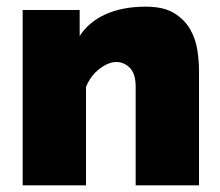

<svg xmlns="http://www.w3.org/2000/svg" viewBox="-20 -556 661 576"><path d="M577 0H387V-296Q387 -335 369.5 -352.5Q352 -370 329 -370Q305 -370 278 -349Q251 -328 238 -295V0H48V-526H219V-448Q247 -491 297.5 -513.5Q348 -536 417 -536Q471 -536 502.5 -516.5Q534 -497 550.5 -468Q567 -439 572 -406Q577 -373 577 -346Z"/></svg>

Font: Raleway
Style: Heavy
Weight: 900
Designer: Matt McInerney, Pablo Impallari, Rodrigo Fuenzalida
Foundry: Matt McInerney, Pablo Impallari, Rodrigo Fuenzalida
Version: Version 2.001; ttfautohint (v0.8) -G 200 -r 50